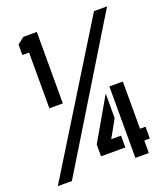

<svg xmlns="http://www.w3.org/2000/svg" viewBox="-128 -773 748 863"><g transform="rotate(-20 246.5 -342.0)"><path d="M371.1 0V-341.8H435.5V-116.2H461.9V-59.6H435.5V0ZM51.8 -608.4V-658.2L84 -683.6H148.4V-341.8H84V-608.4ZM228.5 -59.6V-116.2L344.7 -317.4V-200.2L297.9 -116.2H344.7V-59.6ZM0 0 421.9 -683.6H484.4L67.4 0Z"/></g></svg>

Font: Post No Bills Colombo
Style: Bold
Weight: 700
Designer: Kosala Senevirathne, Siva Puranthara, Lasantha Premarathna, Tharique Azeez
Foundry: Mooniak
Version: Version 1.220 ; ttfautohint (v1.6)